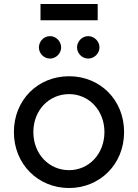

<svg xmlns="http://www.w3.org/2000/svg" viewBox="-20 -935 694 967"><path d="M328 12C480 12 605 -105 605 -270C605 -432 484 -551 328 -551C170 -551 50 -431 50 -270C50 -107 173 12 328 12ZM148 -270C148 -379 226 -461 328 -461C428 -461 506 -379 506 -270C506 -160 428 -78 328 -78C226 -78 148 -160 148 -270ZM176 -696C176 -666 201 -640 232 -640C262 -640 288 -666 288 -696C288 -727 262 -753 232 -753C201 -753 176 -727 176 -696ZM184 -833H472V-915H184ZM368 -696C368 -666 394 -640 424 -640C455 -640 481 -666 481 -696C481 -727 455 -753 424 -753C394 -753 368 -727 368 -696Z"/></svg>

Font: Mluvka Medium
Style: Regular
Weight: 500
Designer: Modified by Jiří Krblich, Original typeface by Gumpita Rahayu
Foundry: Gumpita Rahayu & Jiří Krblich
Version: Version 2.000;Glyphs 3.1.1 (3134)